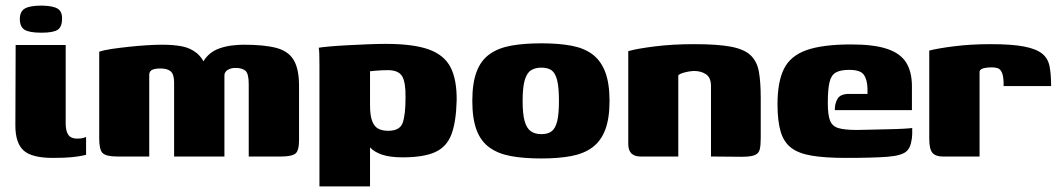

<svg xmlns="http://www.w3.org/2000/svg" viewBox="-20 -560 3797 687"><path d="M169 5Q94 5 64.5 -21.5Q35 -48 35 -111L36 -399H215V-119Q215 -91 224.5 -77.5Q234 -64 256 -64Q271 -64 278.5 -66.5Q286 -69 288 -70V-6Q284 -5 272 -2.5Q260 0 236 2.5Q212 5 169 5ZM128 -443Q85 -443 68 -453.5Q51 -464 51 -492Q51 -519 69 -529.5Q87 -540 130 -540Q171 -539 187 -528.5Q203 -518 202 -492Q202 -464 186.5 -453.5Q171 -443 128 -443Z M400 0Q360 0 347.5 -12Q335 -24 335 -64V-375Q353 -381 380.5 -385Q408 -389 440.5 -392.5Q473 -396 504.5 -398Q536 -400 560 -400Q602 -400 632 -394Q662 -388 684 -370Q706 -352 721 -314L697 -315Q706 -344 724 -361.5Q742 -379 765.5 -387Q789 -395 812 -397.5Q835 -400 852 -400Q926 -400 969 -388.5Q1012 -377 1031 -345Q1050 -313 1050 -253V-58Q1050 -20 1036.5 -10Q1023 0 986 0H870Q870 -65 870 -129.5Q870 -194 870 -259Q870 -297 858 -307Q846 -317 822 -317Q811 -317 802 -313.5Q793 -310 788 -304Q783 -298 783 -290V0H603V-264Q603 -294 591 -304.5Q579 -315 554 -315Q541 -315 532.5 -313Q524 -311 519.5 -306.5Q515 -302 514 -295V0Z M1123 107V-325Q1123 -348 1122.5 -366.5Q1122 -385 1120 -389Q1129 -391 1156.5 -393.5Q1184 -396 1221 -398Q1258 -400 1295 -401.5Q1332 -403 1361 -403Q1459 -403 1514.5 -383Q1570 -363 1592.5 -318.5Q1615 -274 1614 -200Q1612 -123 1595 -78.5Q1578 -34 1536.5 -15.5Q1495 3 1421 3Q1377 3 1349 -6Q1321 -15 1305 -31.5Q1289 -48 1279 -69L1304 -77V107ZM1369 -92Q1411 -92 1421 -121Q1431 -150 1431 -210Q1432 -265 1419 -287Q1406 -309 1368 -309Q1358 -309 1346.5 -308.5Q1335 -308 1324 -307Q1313 -306 1304 -305V-184Q1304 -146 1312 -126Q1320 -106 1334.5 -99Q1349 -92 1369 -92Z M1917 7Q1854 7 1808 -1.5Q1762 -10 1731 -32.5Q1700 -55 1685 -95.5Q1670 -136 1670 -199Q1670 -262 1685 -302.5Q1700 -343 1731 -365.5Q1762 -388 1808 -396.5Q1854 -405 1917 -405Q1979 -405 2024.5 -396.5Q2070 -388 2100 -365.5Q2130 -343 2145.5 -302.5Q2161 -262 2161 -199Q2161 -136 2145.5 -95.5Q2130 -55 2099.5 -32.5Q2069 -10 2023.5 -1.5Q1978 7 1917 7ZM1917 -80Q1940 -80 1953.5 -90Q1967 -100 1973.5 -125.5Q1980 -151 1980 -199Q1980 -247 1973.5 -273Q1967 -299 1953.5 -308.5Q1940 -318 1917 -318Q1895 -318 1880 -308.5Q1865 -299 1857.5 -273Q1850 -247 1850 -199Q1850 -151 1857.5 -125.5Q1865 -100 1880 -90Q1895 -80 1917 -80Z M2272 0Q2228 0 2228 -45V-377Q2259 -386 2323 -394Q2387 -402 2464 -402Q2547 -402 2595 -393Q2643 -384 2666 -362Q2689 -340 2695.5 -303Q2702 -266 2702 -209V-66Q2702 -40 2698.5 -25.5Q2695 -11 2680.5 -5Q2666 1 2634 1L2524 0V-252Q2524 -282 2506.5 -294Q2489 -306 2464 -306Q2455 -306 2444 -304Q2433 -302 2423 -299Q2413 -296 2407 -291V0Z M3006 5Q2932 5 2884.5 -3Q2837 -11 2810.5 -31.5Q2784 -52 2773 -90Q2762 -128 2762 -187Q2762 -267 2785 -313.5Q2808 -360 2865.5 -380.5Q2923 -401 3026 -401Q3107 -401 3154.5 -385Q3202 -369 3222.5 -336Q3243 -303 3243 -251V-166H2967Q2967 -191 2977.5 -207.5Q2988 -224 3018 -224H3084V-243Q3083 -276 3070.5 -293Q3058 -310 3019 -310Q2987 -310 2970.5 -300.5Q2954 -291 2948 -265.5Q2942 -240 2942 -191Q2942 -149 2950 -128.5Q2958 -108 2980.5 -101.5Q3003 -95 3046 -95Q3063 -95 3093.5 -96Q3124 -97 3156.5 -97.5Q3189 -98 3214 -99.5Q3239 -101 3244 -102V-81Q3244 -66 3239.5 -47.5Q3235 -29 3224 -19Q3207 -3 3155 1Q3103 5 3006 5Z M3485 0H3353Q3328 0 3316.5 -13Q3305 -26 3305 -64V-379Q3335 -387 3394.5 -394.5Q3454 -402 3524 -402Q3601 -402 3644.5 -393.5Q3688 -385 3709 -368Q3730 -351 3735.5 -322.5Q3741 -294 3741 -252H3571V-266Q3570 -291 3564 -302.5Q3558 -314 3548.5 -316.5Q3539 -319 3528 -319Q3512 -319 3500 -316Q3488 -313 3485 -305Z"/></svg>

Font: Genos Thin ExtraBold
Style: Regular
Weight: 800
Version: Version 1.010